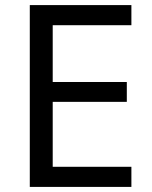

<svg xmlns="http://www.w3.org/2000/svg" viewBox="-20 -734 596 754"><path d="M496 0H97V-714H496V-635H187V-412H478V-334H187V-79H496Z"/></svg>

Font: Noto Sans Cham
Style: Regular
Weight: 400
Designer: Monotype Design Team
Foundry: Monotype Imaging Inc.
Version: Version 2.002